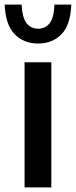

<svg xmlns="http://www.w3.org/2000/svg" viewBox="-52 -816 330 836"><path d="M55 0V-545H171.5V0ZM114 -626.5Q51.5 -626.5 11.8 -667Q-28 -707.5 -31.5 -796H42Q45 -739 63.8 -715Q82.5 -691 114 -691Q145.5 -691 164.2 -715Q183 -739 185 -796H258.5Q255 -707.5 215.8 -667Q176.5 -626.5 114 -626.5Z"/></svg>

Font: Encode Sans Condensed SemiBold
Style: Regular
Weight: 600
Width: 3
Designer: Multiple Designers
Foundry: Impallari Type
Version: Version 3.000; ttfautohint (v1.8.3) -l 8 -r 50 -G 200 -x 14 